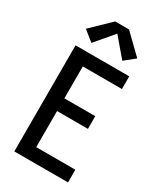

<svg xmlns="http://www.w3.org/2000/svg" viewBox="-238 -1065 977 1152"><g transform="rotate(30 250.0 -489.0)"><path d="M68 0V-735H440V-647H169V-426H383V-338H169V-88H440V0ZM143 -795 72 -852 202 -978H298L428 -852L357 -795L250 -921Z"/></g></svg>

Font: Zed Mono Semibold
Style: Regular
Weight: 600
Monospace: yes
Designer: Belleve Invis
Foundry: Belleve Invis
Version: Version 1.0.0; ttfautohint (v1.8.4)